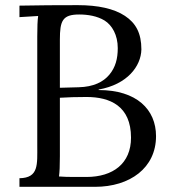

<svg xmlns="http://www.w3.org/2000/svg" viewBox="-20 -722 662 742"><path d="M124 -161.1C124 -85.9 130.4 -34.7 55.2 -33.2V0H347.2C482.4 0 583 -73.2 583 -195.8C583 -298.8 508.3 -374 361.3 -374V-376C471.7 -395.5 524.9 -465.8 526.4 -530.8C526.4 -593.8 504.9 -632.8 462.9 -660.6C420.9 -688.5 358.9 -702.1 281.2 -702.1C200.7 -702.1 128.9 -701.7 55.2 -700.2V-655.8L127.4 -660.2C125 -643.1 124 -617.7 124 -581.1ZM286.1 -666C319.3 -666 355.5 -660.2 384.3 -642.6C413.1 -624.5 435.1 -586.9 435.1 -536.1C435.1 -495.1 426.3 -461.9 402.8 -433.6C379.4 -405.3 341.3 -386.2 284.2 -384.8L211.4 -382.8V-568.8C211.4 -641.6 221.2 -666 286.1 -666ZM208 -40C210.4 -57.1 211.4 -81.5 211.4 -118.2V-344.2C243.2 -346.2 274.4 -347.2 314 -347.2C405.3 -347.2 486.3 -312.5 486.3 -189.9C486.3 -90.3 417 -38.1 314 -38.1H296.4H267.6C246.6 -38.1 223.6 -38.6 208 -40Z"/></svg>

Font: Parastoo
Style: Regular
Weight: 400
Foundry: Saber Rastikerdar (saber.rastikerdar@gmail.com)
Version: Version 2.0.1